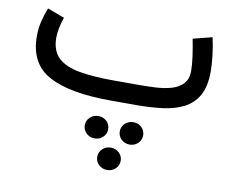

<svg xmlns="http://www.w3.org/2000/svg" viewBox="-73 -445 1022 842"><g transform="rotate(10 437.5 -24.0)"><path d="M583 126Q583 147 567.9 161.4Q552.7 175.8 531.2 175.8Q509.3 175.8 494.1 161.4Q479 147 479 126Q479 105 494.1 90.6Q509.3 76.2 531.2 76.2Q552.7 76.2 567.9 90.3Q583 104.5 583 126ZM427.2 126Q427.2 147 412.1 161.4Q397 175.8 375.5 175.8Q353.5 175.8 338.4 161.4Q323.2 147 323.2 126Q323.2 105 338.4 90.6Q353.5 76.2 375.5 76.2Q397 76.2 412.1 90.3Q427.2 104.5 427.2 126ZM505.4 252.9Q505.4 273.9 490.2 288.3Q475.1 302.7 453.1 302.7Q431.6 302.7 416.3 288.3Q400.9 273.9 400.9 252.9Q400.9 231.9 416.3 217.5Q431.6 203.1 453.1 203.1Q475.1 203.1 490.2 217.5Q505.4 231.9 505.4 252.9ZM531.2 0H417.5Q233.4 0 140.9 -49.8Q48.3 -99.6 48.3 -222.2Q48.3 -255.9 55.9 -288.1Q63.5 -320.3 75.7 -350.1L151.4 -321.8Q143.6 -300.3 138.4 -275.9Q133.3 -251.5 133.3 -229.5Q133.8 -172.4 165.5 -141.8Q197.3 -111.3 260.3 -100.1Q323.2 -88.9 417.5 -88.9H531.7Q564.9 -88.9 601.3 -90.8Q637.7 -92.8 669.4 -101.6Q701.2 -110.4 721.2 -131.1Q741.2 -151.9 741.2 -189.5Q741.2 -216.8 735.8 -254.6Q730.5 -292.5 723.1 -329.6L808.1 -351.1Q816.9 -313 821.5 -272.2Q826.2 -231.4 826.2 -201.2Q826.2 -134.8 803.7 -94.7Q781.2 -54.7 741 -34.2Q700.7 -13.7 647.2 -6.8Q593.8 0 531.2 0Z"/></g></svg>

Font: Vazirmatn RD UI
Style: Regular
Weight: 400
Designer: Saber Rastikerdar
Foundry: Saber Rastikerdar
Version: Version 33.003